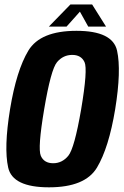

<svg xmlns="http://www.w3.org/2000/svg" viewBox="-20 -816 541 841"><path d="M194.5 4.5Q353 4.5 404.8 -82Q456.5 -168.5 484.5 -337.5Q512 -507 492.8 -594Q473.5 -681 315 -681Q156.5 -681 104.2 -594.2Q52 -507.5 24 -337.5Q-3.5 -169 15.8 -82.2Q35 4.5 194.5 4.5ZM213 -101Q173 -101 158.8 -133.5Q144.5 -166 173.5 -337.5Q203 -512 229.8 -543.8Q256.5 -575.5 296.5 -575.5Q335.5 -575.5 350.2 -544Q365 -512.5 335.5 -337.5Q306 -166 279 -133.5Q252 -101 213 -101ZM194 -699.5H271.5L330 -765L366.5 -699.5H444.5L383.5 -796.5H288.5Z"/></svg>

Font: Anybody Condensed
Style: Bold Italic
Weight: 700
Width: 3
Italic angle: -10°
Version: Version 1.113;gftools[0.9.25]